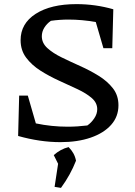

<svg xmlns="http://www.w3.org/2000/svg" viewBox="-20 -680 656 932"><path d="M273 10Q174 10 68 -20L73 -216H115L154 -81Q230 -65 308 -65Q332 -65 355.5 -66.5Q379 -68 404 -71Q423 -84 437.5 -105.5Q452 -127 452 -150Q452 -181 425.5 -204Q399 -227 356.5 -247Q314 -267 266.5 -288.5Q219 -310 176.5 -337Q134 -364 107 -400Q80 -436 80 -485Q80 -566 153.5 -613Q227 -660 351 -660Q443 -660 530 -635L525 -446H482L445 -573Q378 -585 312 -585Q270 -585 227 -579Q207 -565 195 -545.5Q183 -526 183 -504Q183 -471 210 -446.5Q237 -422 279 -401.5Q321 -381 369 -359.5Q417 -338 459 -312Q501 -286 528 -251.5Q555 -217 555 -169Q555 -114 519.5 -74Q484 -34 420.5 -12Q357 10 273 10ZM245 227 262 115 241 73Q273 44 313 34Q327 48 336 64Q345 80 349 100Q322 169 276 232Z"/></svg>

Font: Piazzolla Medium
Style: Regular
Weight: 500
Designer: Juan Pablo del Peral
Foundry: Huerta Tipografica
Version: Version 1.330